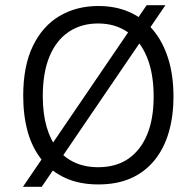

<svg xmlns="http://www.w3.org/2000/svg" viewBox="-20 -698 752 736"><path d="M68 18 542 -678H614L140 18ZM357 9Q285 9 231 -15.5Q177 -40 140.5 -85Q104 -130 86.5 -192Q69 -254 69 -331Q69 -445 106 -521.5Q143 -598 208 -636.5Q273 -675 357 -675Q423 -675 475.5 -652Q528 -629 566 -584Q604 -539 624.5 -474.5Q645 -410 645 -328Q645 -253 627 -191Q609 -129 572.5 -84Q536 -39 482.5 -15Q429 9 357 9ZM356 -57Q425 -57 472 -89.5Q519 -122 544 -182Q569 -242 569 -328Q569 -416 543.5 -478.5Q518 -541 470 -574.5Q422 -608 356 -608Q291 -608 243 -575.5Q195 -543 169.5 -481Q144 -419 144 -329Q144 -263 158.5 -212.5Q173 -162 200 -127.5Q227 -93 266.5 -75Q306 -57 356 -57Z"/></svg>

Font: Bricolage Grotesque 96pt ExtraBold Light
Style: Regular
Weight: 300
Version: Version 1.001;gftools[0.9.33.dev8+g029e19f]